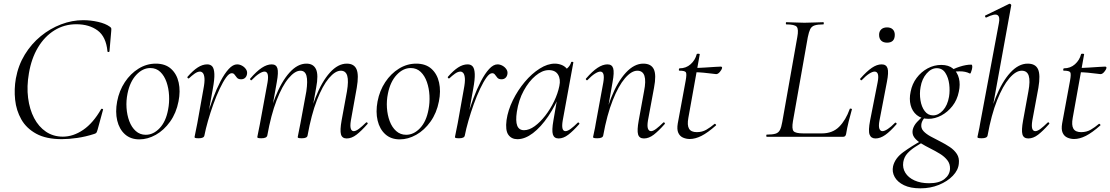

<svg xmlns="http://www.w3.org/2000/svg" viewBox="-20 -746 6054 1047"><path d="M316.8 12.8Q231.8 12.8 177.8 -16.7Q123.8 -46.2 96.2 -95Q68.6 -143.8 62.5 -202Q56.4 -260.2 66.4 -317.8Q79.6 -390 115.3 -448.4Q151 -506.8 202.2 -548.7Q253.4 -590.6 313.2 -613.3Q373 -636 433.6 -636Q474.6 -636 515.1 -626.7Q555.6 -617.4 578.6 -600.6Q585.6 -595.8 586.6 -591.8Q587.6 -587.8 586.6 -576.8L577 -466Q576.2 -462.2 571.2 -462.2Q566.2 -462.2 566 -466Q558.6 -545.6 512.5 -579.7Q466.4 -613.8 395.8 -613.8Q330.8 -613.8 277.1 -580.7Q223.4 -547.6 187.3 -487.5Q151.2 -427.4 137.6 -346Q125.2 -274.8 133.2 -212.2Q141.2 -149.6 166 -102.2Q190.8 -54.8 230.7 -27.8Q270.6 -0.8 322.8 -0.8Q379.2 -0.8 433.6 -37.8Q488 -74.8 531.6 -151.2Q533.8 -154.4 538.7 -152.3Q543.6 -150.2 541.8 -147.4L512.4 -39.6Q508.6 -26.8 506 -22.7Q503.4 -18.6 494.4 -15.8Q446.8 -0.4 400.9 6.2Q355 12.8 316.8 12.8Z M740 14Q692.2 14 661.3 -13.8Q630.4 -41.6 619.2 -88.6Q608 -135.6 618.8 -193Q630 -251.6 660.8 -298.1Q691.6 -344.6 735.6 -371.8Q779.6 -399 829.4 -399Q881.4 -399 912.8 -370.7Q944.2 -342.4 954.4 -295.5Q964.6 -248.6 953.4 -193Q941.2 -129.8 907.7 -82.9Q874.2 -36 829.8 -11Q785.4 14 740 14ZM774.8 -11Q816.4 -11 850.7 -47.3Q885 -83.6 896.8 -149Q904 -186 901.9 -225.3Q899.8 -264.6 888 -298.6Q876.2 -332.6 854.2 -353.8Q832.2 -375 799.6 -375Q758 -375 723.2 -337.8Q688.4 -300.6 675.4 -236Q667.4 -197.4 670 -158Q672.6 -118.6 685.1 -85.2Q697.6 -51.8 720.4 -31.4Q743.2 -11 774.8 -11Z M1094.6 -7.2 1084.6 -8.2Q1093 -53.2 1107.6 -105.7Q1122.2 -158.2 1141.3 -209.2Q1160.4 -260.2 1182.2 -302.3Q1204 -344.4 1227.2 -369.7Q1250.4 -395 1273 -395Q1286.6 -395 1300 -387.7Q1313.4 -380.4 1321.6 -368Q1329.8 -355.6 1326.8 -341Q1324.2 -328 1315.8 -320.8Q1307.4 -313.6 1294.8 -313.6Q1279.8 -313.6 1272.4 -321.9Q1265 -330.2 1259.5 -338.5Q1254 -346.8 1243.8 -346.8Q1229.6 -346.8 1212.8 -323.3Q1196 -299.8 1177.9 -261.6Q1159.8 -223.4 1143.5 -177.9Q1127.2 -132.4 1114.3 -87.4Q1101.4 -42.4 1094.6 -7.2ZM1063.4 8Q1049.2 8 1045 6.3Q1040.8 4.6 1040.8 1.6Q1040.8 -1.6 1046.4 -26.4Q1052 -51.2 1056 -74L1089 -258.6Q1096.8 -298.8 1095 -319.3Q1093.2 -339.8 1086.3 -347.7Q1079.4 -355.6 1070.6 -355.6Q1056.8 -355.6 1040.7 -344Q1024.6 -332.4 1010.4 -318.8Q1008 -316.4 1004 -320.1Q1000 -323.8 1002.4 -327Q1032 -361.2 1058.2 -378.1Q1084.4 -395 1110 -395Q1128 -395 1137.8 -383.4Q1147.6 -371.8 1148.9 -342.8Q1150.2 -313.8 1140.4 -261L1094.6 -7.2Q1092.4 8 1063.4 8Z M1870.8 9Q1845.6 9 1839.4 -13.2Q1833.2 -35.4 1842.8 -89L1872 -248Q1881.6 -304.8 1873.6 -332.6Q1865.6 -360.4 1838.4 -360.4Q1808 -360.4 1773.4 -319.5Q1738.8 -278.6 1708.2 -199.6Q1677.6 -120.6 1657.2 -7.2L1645.6 -8.2Q1665.6 -125.4 1700.4 -213.5Q1735.2 -301.6 1779.2 -350.3Q1823.2 -399 1871.2 -399Q1911 -399 1924.3 -368.2Q1937.6 -337.4 1925.4 -267L1893.4 -89Q1888.4 -58.6 1892.9 -44.7Q1897.4 -30.8 1908.8 -30.8Q1920.6 -30.8 1937.5 -43.6Q1954.4 -56.4 1975.2 -77Q1979.2 -81 1983.2 -77Q1987.2 -73 1983.2 -69Q1950.6 -32 1924 -11.5Q1897.4 9 1870.8 9ZM1405.6 8Q1391.4 8 1387.2 6.3Q1383 4.6 1383 1.6Q1383 -1.6 1388.1 -24Q1393.2 -46.4 1397.2 -69.2L1439 -297Q1448.8 -355.6 1422.4 -355.6Q1410.8 -355.6 1392.7 -344Q1374.6 -332.4 1353.2 -310Q1350.2 -306 1345.8 -310.5Q1341.4 -315 1345.2 -318.2Q1378.8 -357.2 1407.4 -376.1Q1436 -395 1461.6 -395Q1486.4 -395 1492.8 -373.3Q1499.2 -351.6 1489.6 -299.4L1437.6 -7.2Q1434.2 8 1405.6 8ZM1626 8Q1611.8 8 1607.6 6.3Q1603.4 4.6 1603.4 1.6Q1603.4 -1.6 1608.9 -26.4Q1614.4 -51.2 1618.4 -74L1650.6 -248.4Q1658.8 -305.4 1651.2 -332.9Q1643.6 -360.4 1618 -360.4Q1588 -360.4 1553.3 -319Q1518.6 -277.6 1488.2 -198.5Q1457.8 -119.4 1437.6 -7.2L1425.2 -8.2Q1445 -124.8 1479.7 -212.9Q1514.4 -301 1558.5 -350Q1602.6 -399 1651 -399Q1689 -399 1703.3 -368.4Q1717.6 -337.8 1704 -267.4L1657.2 -7.2Q1655 8 1626 8Z M2160 14Q2112.2 14 2081.3 -13.8Q2050.4 -41.6 2039.2 -88.6Q2028 -135.6 2038.8 -193Q2050 -251.6 2080.8 -298.1Q2111.6 -344.6 2155.6 -371.8Q2199.6 -399 2249.4 -399Q2301.4 -399 2332.8 -370.7Q2364.2 -342.4 2374.4 -295.5Q2384.6 -248.6 2373.4 -193Q2361.2 -129.8 2327.7 -82.9Q2294.2 -36 2249.8 -11Q2205.4 14 2160 14ZM2194.8 -11Q2236.4 -11 2270.7 -47.3Q2305 -83.6 2316.8 -149Q2324 -186 2321.9 -225.3Q2319.8 -264.6 2308 -298.6Q2296.2 -332.6 2274.2 -353.8Q2252.2 -375 2219.6 -375Q2178 -375 2143.2 -337.8Q2108.4 -300.6 2095.4 -236Q2087.4 -197.4 2090 -158Q2092.6 -118.6 2105.1 -85.2Q2117.6 -51.8 2140.4 -31.4Q2163.2 -11 2194.8 -11Z M2514.6 -7.2 2504.6 -8.2Q2513 -53.2 2527.6 -105.7Q2542.2 -158.2 2561.3 -209.2Q2580.4 -260.2 2602.2 -302.3Q2624 -344.4 2647.2 -369.7Q2670.4 -395 2693 -395Q2706.6 -395 2720 -387.7Q2733.4 -380.4 2741.6 -368Q2749.8 -355.6 2746.8 -341Q2744.2 -328 2735.8 -320.8Q2727.4 -313.6 2714.8 -313.6Q2699.8 -313.6 2692.4 -321.9Q2685 -330.2 2679.5 -338.5Q2674 -346.8 2663.8 -346.8Q2649.6 -346.8 2632.8 -323.3Q2616 -299.8 2597.9 -261.6Q2579.8 -223.4 2563.5 -177.9Q2547.2 -132.4 2534.3 -87.4Q2521.4 -42.4 2514.6 -7.2ZM2483.4 8Q2469.2 8 2465 6.3Q2460.8 4.6 2460.8 1.6Q2460.8 -1.6 2466.4 -26.4Q2472 -51.2 2476 -74L2509 -258.6Q2516.8 -298.8 2515 -319.3Q2513.2 -339.8 2506.3 -347.7Q2499.4 -355.6 2490.6 -355.6Q2476.8 -355.6 2460.7 -344Q2444.6 -332.4 2430.4 -318.8Q2428 -316.4 2424 -320.1Q2420 -323.8 2422.4 -327Q2452 -361.2 2478.2 -378.1Q2504.4 -395 2530 -395Q2548 -395 2557.8 -383.4Q2567.6 -371.8 2568.9 -342.8Q2570.2 -313.8 2560.4 -261L2514.6 -7.2Q2512.4 8 2483.4 8Z M2801.6 13Q2769.2 13 2752.1 -11.1Q2735 -35.2 2742.2 -91Q2750 -145.2 2776.7 -199.5Q2803.4 -253.8 2841.5 -299.1Q2879.6 -344.4 2922.7 -371.7Q2965.8 -399 3005.4 -399Q3023.8 -399 3041.6 -392.3Q3059.4 -385.6 3072.1 -370.3Q3084.8 -355 3086.8 -330.4L3044.4 -357Q3056.6 -359 3073.1 -373.4Q3089.6 -387.8 3094.6 -407Q3096.6 -410 3102.1 -408.8Q3107.6 -407.6 3106.6 -405.6L3048.6 -89Q3038.8 -30.8 3063.6 -30.8Q3075.2 -30.8 3092.4 -43.5Q3109.6 -56.2 3130.4 -77Q3133.4 -80 3137.4 -76Q3141.4 -72 3138.4 -69Q3105.8 -32 3079.1 -11.5Q3052.4 9 3026.4 9Q3001.6 9 2994.9 -12.9Q2988.2 -34.8 2997.8 -89L3022 -229L3039 -246Q3009.4 -170.4 2969.4 -111.6Q2929.4 -52.8 2886 -19.9Q2842.6 13 2801.6 13ZM2837.6 -36Q2865.6 -36 2895.6 -57.8Q2925.6 -79.6 2953.3 -115.2Q2981 -150.8 3001.5 -193.5Q3022 -236.2 3030.2 -277Q3038.2 -314 3023 -339.2Q3007.8 -364.4 2970.6 -363.6Q2936.2 -362.8 2900 -332.6Q2863.8 -302.4 2836 -251.6Q2808.2 -200.8 2798.4 -136Q2790.8 -85.8 2800.4 -60.9Q2810 -36 2837.6 -36Z M3491.6 9Q3465.8 9 3459.5 -13.2Q3453.2 -35.4 3463 -89L3492 -248Q3514.8 -360.4 3455.4 -360.4Q3423.4 -360.4 3388 -319.2Q3352.6 -278 3321.2 -198.9Q3289.8 -119.8 3269.4 -7.2L3257 -8.2Q3277.8 -124.8 3312.7 -212.9Q3347.6 -301 3393.1 -350Q3438.6 -399 3488 -399Q3530.8 -399 3545.4 -368.2Q3560 -337.4 3546.4 -267L3513.4 -89Q3508.4 -58.6 3513.3 -44.7Q3518.2 -30.8 3530.4 -30.8Q3541.4 -30.8 3558.4 -43.6Q3575.4 -56.4 3596.2 -77Q3599.2 -81 3603.6 -77Q3608 -73 3604.2 -69Q3571.6 -32 3545 -11.5Q3518.4 9 3491.6 9ZM3237.4 8Q3223.2 8 3218.6 6.3Q3214 4.6 3214 1.6Q3214 -1.6 3219.5 -24.8Q3225 -48 3229 -74L3270 -297Q3279.8 -355.6 3253.4 -355.6Q3241.8 -355.6 3223.7 -344Q3205.6 -332.4 3184.2 -310Q3181.2 -306 3176.8 -310.5Q3172.4 -315 3176.2 -318.2Q3209.8 -357.2 3238.4 -376.1Q3267 -395 3292.6 -395Q3317.4 -395 3323.8 -373.3Q3330.2 -351.6 3320.6 -299.4L3269.4 -7.2Q3266.8 8 3237.4 8Z M3741.2 12Q3722 12 3704.6 4.4Q3687.2 -3.2 3678.8 -21.8Q3670.4 -40.4 3676 -73.2L3719 -306Q3725.8 -343 3720.2 -351.8Q3714.6 -360.6 3685 -360.6Q3681 -360.6 3681.9 -367Q3682.8 -373.4 3685.8 -373.4Q3721 -373.4 3745.9 -395.6Q3770.8 -417.8 3779.2 -450.2Q3779.6 -453.4 3788.2 -453.1Q3796.8 -452.8 3795.8 -449.6L3733.8 -103.8Q3726.2 -63.2 3737.4 -44.3Q3748.6 -25.4 3779.6 -25.4Q3809.2 -25.4 3832.1 -38.8Q3855 -52.2 3876.4 -70.4Q3878.4 -72.4 3882.5 -68.4Q3886.6 -64.4 3884.4 -62.2Q3839.2 -22.2 3805.3 -5.1Q3771.4 12 3741.2 12ZM3885.2 -341.8Q3882.6 -341.8 3862.9 -344.4Q3843.2 -347 3816.7 -349.6Q3790.2 -352.2 3765.4 -352.2L3767.4 -375.6Q3792.6 -375.6 3823 -377.6Q3853.4 -379.6 3878.4 -381.2Q3903.4 -382.8 3910.4 -382.8Q3914.6 -382.8 3916.5 -380.4Q3918.4 -378 3917.4 -374Q3915.6 -366 3905.5 -353.9Q3895.4 -341.8 3885.2 -341.8Z M4161.4 0Q4158.6 0 4158.6 -6Q4158.6 -12 4161.5 -12Q4192.4 -12 4208.8 -17Q4225.2 -22 4233 -37Q4240.9 -52 4245.8 -81L4327.8 -544Q4335.8 -587 4324.6 -600Q4313.4 -613 4267.3 -613Q4265.4 -613 4265.4 -619Q4265.4 -625 4267.4 -625Q4287.9 -625 4313 -623.5Q4338.1 -622 4366.8 -622Q4396.4 -622 4423.5 -623.5Q4450.6 -625 4470.2 -625Q4472.2 -625 4472.2 -619Q4472.2 -613 4470.2 -613Q4439.2 -613 4422.4 -607.5Q4405.6 -602 4398.2 -587Q4390.9 -572 4385 -543L4304 -85Q4297 -43.4 4307.3 -31Q4317.6 -18.6 4360.8 -18.6H4462Q4520 -18.6 4556 -54.7Q4592 -90.8 4613.8 -151.8Q4614.2 -154.6 4620.4 -153.6Q4626.6 -152.6 4625.6 -149.6Q4617.6 -122.6 4608.3 -84.8Q4599 -47.1 4593.8 -15Q4590.8 0 4577.7 0Z M4754.2 9Q4730 9 4722 -12Q4714 -33 4724.8 -89L4765.8 -297Q4777.4 -355.6 4749.2 -355.6Q4737.6 -355.6 4719.5 -344Q4701.4 -332.4 4680.2 -310Q4677 -306 4672.6 -310.5Q4668.2 -315 4672 -318.2Q4706.4 -357.2 4734.2 -376.1Q4762 -395 4787.6 -395Q4813.2 -395 4820 -373.3Q4826.8 -351.6 4816.4 -299.4L4776 -89Q4770.2 -58.6 4775.2 -44.7Q4780.2 -30.8 4792.2 -30.8Q4803.2 -30.8 4821 -42.4Q4838.8 -54 4859.6 -75.4Q4863.6 -79.4 4867.6 -75Q4871.6 -70.6 4867.6 -67.4Q4835 -29.6 4807.6 -10.3Q4780.2 9 4754.2 9ZM4817.2 -513.4Q4796.8 -513.4 4785.3 -524.4Q4773.8 -535.4 4773.8 -556.2Q4773.8 -574.6 4785.3 -585.6Q4796.8 -596.6 4817.2 -596.6Q4837.6 -596.6 4848.5 -585.6Q4859.4 -574.6 4859.4 -556.2Q4859.4 -513.4 4817.2 -513.4Z M4998.8 281Q4944.8 281 4909.5 263.9Q4874.2 246.8 4858.8 219.2Q4843.4 191.6 4850 160.6Q4860.4 116.6 4905.9 83.5Q4951.4 50.4 5010.2 18L5017.2 26Q4993.6 40.2 4969.5 55.8Q4945.4 71.4 4927.9 90.7Q4910.4 110 4905.6 138Q4900.8 170.2 4917 196.4Q4933.2 222.6 4966.8 237.9Q5000.4 253.2 5046.6 253.2Q5101.4 253.2 5130.2 230.4Q5159 207.6 5160.6 175Q5161.6 147.8 5146.1 127.9Q5130.6 108 5105.7 92.7Q5080.8 77.4 5053.5 63.8Q5026.2 50.2 5002.4 35.6Q4978.6 21 4965.7 3.4Q4952.8 -14.2 4957 -37.8Q4962 -60.4 4980.3 -80.3Q4998.6 -100.2 5025.8 -123L5036 -115.2Q5024.6 -108.8 5015.3 -95.5Q5006 -82.2 5004.2 -68Q5001.2 -46.8 5015.8 -31Q5030.4 -15.2 5055 -1.8Q5079.6 11.6 5107.3 25.5Q5135 39.4 5159.4 55.7Q5183.8 72 5198 93.8Q5212.2 115.6 5208.6 146Q5205.6 181.6 5176 212.4Q5146.4 243.2 5100.1 262.1Q5053.8 281 4998.8 281ZM5042.8 -98Q5004 -98 4979.2 -118.6Q4954.4 -139.2 4945.8 -172.7Q4937.2 -206.2 4945.8 -246Q4953.8 -288.2 4978.5 -321.1Q5003.2 -354 5038.3 -373Q5073.4 -392 5113 -392Q5153 -392 5177 -371.9Q5201 -351.8 5209.2 -318.8Q5217.4 -285.8 5208.6 -246Q5199.6 -200.8 5173.7 -167.8Q5147.8 -134.8 5113.2 -116.4Q5078.6 -98 5042.8 -98ZM5068 -116.8Q5097.2 -116.8 5122.1 -144Q5147 -171.2 5155.2 -218.6Q5160.6 -251.4 5156.1 -287.2Q5151.6 -323 5135.1 -348.6Q5118.6 -374.2 5088.2 -374.2Q5058.2 -374.2 5032.8 -345Q5007.4 -315.8 5000 -271.4Q4993.6 -235.6 4999.3 -199.6Q5005 -163.6 5022.6 -140.2Q5040.2 -116.8 5068 -116.8ZM5150.2 -346 5149.2 -353Q5179.2 -371.4 5213.8 -382.5Q5248.4 -393.6 5276.4 -393.6Q5281.4 -393.6 5281.9 -385.4Q5282.4 -377.2 5279.9 -367.3Q5277.4 -357.4 5274.4 -350.3Q5271.4 -343.2 5268.4 -345.2Q5245.2 -357.4 5212.2 -357Q5179.2 -356.6 5150.2 -346Z M5333.4 8Q5319.2 8 5314.6 6.3Q5310 4.6 5310 1.6Q5310 -1.6 5315.5 -24.8Q5321 -48 5325 -74L5427 -619.4Q5434.2 -654.6 5419.3 -663.8Q5404.4 -673 5358.6 -650.6Q5354.6 -648.8 5352.2 -654.8Q5349.8 -660.8 5353.8 -661.8L5483.2 -725Q5487.4 -727 5491.4 -723Q5495.4 -719 5494.4 -717L5365.4 -7.2Q5362.8 8 5333.4 8ZM5587.6 9Q5561.8 9 5555.5 -13.2Q5549.2 -35.4 5559 -89L5588 -248Q5598.6 -304.8 5589.9 -332.6Q5581.2 -360.4 5551.4 -360.4Q5519.4 -360.4 5484 -319.2Q5448.6 -278 5417.2 -198.9Q5385.8 -119.8 5365.4 -7.2L5353 -8.2Q5373.8 -124.8 5409.1 -212.9Q5444.4 -301 5489.5 -350Q5534.6 -399 5584 -399Q5626.8 -399 5640.6 -368.2Q5654.4 -337.4 5642.4 -267L5609.4 -89Q5604.4 -58.6 5608.9 -44.7Q5613.4 -30.8 5625.6 -30.8Q5637.4 -30.8 5654.4 -43.6Q5671.4 -56.4 5692.2 -77Q5696 -81 5700.1 -77Q5704.2 -73 5700.2 -69Q5667.6 -32 5641 -11.5Q5614.4 9 5587.6 9Z M5837.2 12Q5818 12 5800.6 4.4Q5783.2 -3.2 5774.8 -21.8Q5766.4 -40.4 5772 -73.2L5815 -306Q5821.8 -343 5816.2 -351.8Q5810.6 -360.6 5781 -360.6Q5777 -360.6 5777.9 -367Q5778.8 -373.4 5781.8 -373.4Q5817 -373.4 5841.9 -395.6Q5866.8 -417.8 5875.2 -450.2Q5875.6 -453.4 5884.2 -453.1Q5892.8 -452.8 5891.8 -449.6L5829.8 -103.8Q5822.2 -63.2 5833.4 -44.3Q5844.6 -25.4 5875.6 -25.4Q5905.2 -25.4 5928.1 -38.8Q5951 -52.2 5972.4 -70.4Q5974.4 -72.4 5978.5 -68.4Q5982.6 -64.4 5980.4 -62.2Q5935.2 -22.2 5901.3 -5.1Q5867.4 12 5837.2 12ZM5981.2 -341.8Q5978.6 -341.8 5958.9 -344.4Q5939.2 -347 5912.7 -349.6Q5886.2 -352.2 5861.4 -352.2L5863.4 -375.6Q5888.6 -375.6 5919 -377.6Q5949.4 -379.6 5974.4 -381.2Q5999.4 -382.8 6006.4 -382.8Q6010.6 -382.8 6012.5 -380.4Q6014.4 -378 6013.4 -374Q6011.6 -366 6001.5 -353.9Q5991.4 -341.8 5981.2 -341.8Z"/></svg>

Font: Cormorant Light
Style: Italic
Weight: 300
Italic angle: -10°
Designer: Christian Thalmann (Catharsis Fonts)
Foundry: Catharsis Fonts
Version: Version 4.000